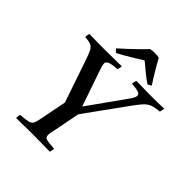

<svg xmlns="http://www.w3.org/2000/svg" viewBox="-244 -1059 1211 1211"><g transform="rotate(45 361.5 -453.5)"><path d="M252 -286 156 -567Q141 -612 130 -632.5Q119 -653 101.5 -659.5Q84 -666 50 -669Q50 -683 55 -701Q91 -700 125 -699.5Q159 -699 196 -699Q234 -699 275 -700Q316 -701 344 -701Q344 -694 342.5 -685.5Q341 -677 337 -669Q284 -665 268 -656.5Q252 -648 252 -634Q252 -621 266 -580L347 -345L522 -591Q536 -611 540.5 -621Q545 -631 545 -640Q545 -653 529.5 -659Q514 -665 467 -669Q468 -684 474 -701Q491 -701 514.5 -700.5Q538 -700 562 -699.5Q586 -699 602 -699Q634 -699 663 -699.5Q692 -700 723 -701Q722 -694 720 -685.5Q718 -677 716 -669Q687 -666 667.5 -661.5Q648 -657 632.5 -647Q617 -637 599.5 -616Q582 -595 556 -559L364 -293L330 -119Q326 -101 323.5 -89Q321 -77 321 -67Q321 -45 338 -40Q355 -35 410 -31Q409 -24 407.5 -15Q406 -6 404 1Q375 1 334.5 0Q294 -1 259 -1Q235 -1 205.5 -0.5Q176 0 149 0.5Q122 1 103 1Q103 -6 104 -15Q105 -24 108 -31Q154 -35 174.5 -39.5Q195 -44 203 -59Q211 -74 217 -107ZM420 -829Q394 -813 363 -794Q332 -775 304 -759Q276 -743 260 -735Q247 -743 238 -755Q265 -779 294.5 -806.5Q324 -834 350.5 -860Q377 -886 394 -904Q408 -908 432 -908Q456 -908 471 -904Q492 -865 517.5 -822.5Q543 -780 564 -749Q552 -740 539 -735Q516 -750 482 -777.5Q448 -805 420 -829Z"/></g></svg>

Font: Castoro
Style: Italic
Weight: 400
Italic angle: -11°
Designer: John Hudson with Paul Hanslow, assisted by Kaja Sojewska.
Foundry: Tiro Typeworks Ltd.
Version: Version 2.04